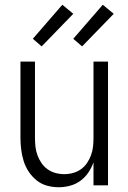

<svg xmlns="http://www.w3.org/2000/svg" viewBox="-20 -779 540 807"><path d="M227 8Q202 8 178 1.5Q154 -5 134.5 -20.5Q115 -36 101 -57Q87 -78 79.5 -102Q72 -126 69 -150.5Q66 -175 66 -200V-520H127V-200Q127 -181 129 -162.5Q131 -144 137.5 -126.5Q144 -109 154.5 -93.5Q165 -78 180 -67.5Q195 -57 213 -52Q231 -47 250 -47Q269 -47 287 -52Q305 -57 320 -67.5Q335 -78 345.5 -93.5Q356 -109 362.5 -126.5Q369 -144 371 -162.5Q373 -181 373 -200V-520H434V0H373V-97Q365 -74 351.5 -54Q338 -34 318.5 -19.5Q299 -5 275 1.5Q251 8 227 8ZM325 -584 288 -616 412 -759 458 -721ZM155 -584 118 -616 242 -759 288 -721Z"/></svg>

Font: Iosevka Light
Style: Regular
Weight: 300
Monospace: yes
Designer: Belleve Invis
Foundry: Belleve Invis
Version: Version 32.5.0; ttfautohint (v1.8.4)